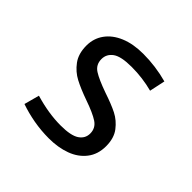

<svg xmlns="http://www.w3.org/2000/svg" viewBox="-124 -562 687 687"><g transform="rotate(45 219.0 -218.5)"><path d="M58.6 -17.6 74.2 -75.2Q143.6 -54.7 204.1 -54.7Q255.9 -54.7 277.8 -69.3Q299.8 -84 299.8 -109.4Q299.8 -136.7 276.9 -151.9Q253.9 -167 206.1 -183.6Q162.1 -199.2 134.3 -213.9Q106.4 -228.5 86.9 -254.9Q67.4 -281.2 67.4 -322.3Q67.4 -358.4 87.4 -386.2Q107.4 -414.1 144.5 -429.7Q181.6 -445.3 232.4 -445.3Q294.9 -445.3 355.5 -428.7L342.8 -369.1Q291 -382.8 236.3 -382.8Q182.6 -382.8 161.1 -367.2Q139.6 -351.6 139.6 -326.2Q139.6 -297.9 162.6 -283.2Q185.5 -268.6 235.4 -251Q279.3 -236.3 306.2 -222.7Q333 -209 352.5 -183.6Q372.1 -158.2 372.1 -117.2Q372.1 -76.2 350.1 -47.9Q328.1 -19.5 291 -5.9Q253.9 7.8 207 7.8Q168 7.8 129.9 1Q91.8 -5.9 58.6 -17.6Z"/></g></svg>

Font: Sudo Var
Style: Regular
Weight: 400
Monospace: yes
Designer: Jens Kutilek
Foundry: Jens Kutilek
Version: Version 0.065;FEAKit 1.0